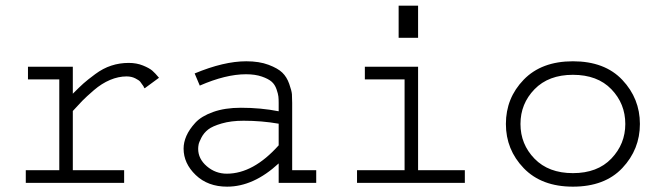

<svg xmlns="http://www.w3.org/2000/svg" viewBox="-20 -661 2384 694"><path d="M81.1 -419.9H243.2V-322.3Q267.6 -346.7 281.7 -359.4Q295.9 -372.1 324.2 -393.1Q352.5 -414.1 382.3 -423.8Q412.1 -433.6 445.3 -433.6Q473.6 -433.6 496.6 -424.3Q519.5 -415 530.3 -405.8Q541 -396.5 554.7 -379.9L502.9 -341.8Q499 -345.7 499 -348.6Q491.2 -360.4 486.8 -365.7Q482.4 -371.1 468.8 -377.9Q455.1 -384.8 437.5 -384.8Q408.2 -384.8 377.9 -372.1Q347.7 -359.4 319.3 -335Q291 -310.5 277.3 -296.4Q263.7 -282.2 243.2 -259.8V-45.9H428.7V0H73.2V-45.9H194.3V-374H81.1Z M1036.1 -289.1V-45.9H1123V0H987.3V-70.3Q896.5 13.7 800.8 13.7Q731.4 13.7 687.5 -28.3Q643.6 -70.3 643.6 -124Q643.6 -146.5 653.8 -169.9Q664.1 -193.4 686 -217.3Q708 -241.2 750.5 -256.3Q793 -271.5 850.6 -271.5Q922.9 -271.5 987.3 -258.8V-289.1Q987.3 -302.7 986.3 -312Q985.4 -321.3 979.5 -338.4Q973.6 -355.5 961.9 -365.7Q950.2 -376 926.3 -384.3Q902.3 -392.6 869.1 -392.6Q795.9 -392.6 702.1 -351.6L683.6 -395.5Q789.1 -439.5 870.1 -439.5Q917 -439.5 950.7 -426.8Q984.4 -414.1 1000.5 -398.4Q1016.6 -382.8 1025.4 -357.9Q1034.2 -333 1035.2 -320.3Q1036.1 -307.6 1036.1 -289.1ZM987.3 -135.7V-213.9Q925.8 -224.6 860.4 -224.6Q815.4 -224.6 781.7 -214.8Q748 -205.1 732.4 -192.9Q716.8 -180.7 708 -163.6Q699.2 -146.5 697.8 -138.2Q696.3 -129.9 696.3 -123Q696.3 -86.9 727.5 -60.1Q758.8 -33.2 799.8 -33.2Q895.5 -33.2 987.3 -135.7Z M1298.8 -419.9H1491.2V-45.9H1660.2V0H1270.5V-45.9H1442.4V-374H1298.8ZM1420.9 -524.4V-640.6H1491.2V-524.4Z M1808.6 -212.9Q1808.6 -306.6 1873 -373Q1937.5 -439.5 2050.8 -439.5Q2166 -439.5 2229.5 -372.1Q2293 -304.7 2293 -212.9Q2293 -121.1 2229.5 -53.7Q2166 13.7 2050.8 13.7Q1937.5 13.7 1873 -53.2Q1808.6 -120.1 1808.6 -212.9ZM2050.8 -35.2Q2139.6 -35.2 2189.9 -87.9Q2240.2 -140.6 2240.2 -212.9Q2240.2 -286.1 2189.9 -338.4Q2139.6 -390.6 2050.8 -390.6Q1962.9 -390.6 1912.1 -338.4Q1861.3 -286.1 1861.3 -212.9Q1861.3 -139.6 1912.1 -87.4Q1962.9 -35.2 2050.8 -35.2Z"/></svg>

Font: Thabit
Style: Regular
Weight: 500
Designer: Regenerated by Nadim Shaikli
Foundry: MAK Alagha
Version: 0.01